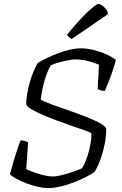

<svg xmlns="http://www.w3.org/2000/svg" viewBox="-20 -969 628 989"><path d="M226 0Q204 0 176 -6.5Q148 -13 119.5 -23.5Q91 -34 67.5 -46.5Q44 -59 31 -71Q39 -101 49 -135Q59 -169 69 -199Q79 -229 86 -246Q98 -246 108.5 -242.5Q119 -239 125 -236L115 -98Q133 -89 157.5 -80.5Q182 -72 207 -66Q232 -60 252 -60Q271 -60 300.5 -67.5Q330 -75 358.5 -85Q387 -95 402 -102Q413 -118 422.5 -142.5Q432 -167 439 -194.5Q446 -222 449 -246Q452 -270 450 -284Q438 -290 409.5 -300Q381 -310 344.5 -322.5Q308 -335 269.5 -349.5Q231 -364 197.5 -378.5Q164 -393 141.5 -406.5Q119 -420 115 -431Q115 -456 120 -485.5Q125 -515 133.5 -545Q142 -575 152.5 -600.5Q163 -626 174 -644Q192 -656 219 -669Q246 -682 277.5 -694Q309 -706 339.5 -713Q370 -720 395 -720Q428 -720 462.5 -711.5Q497 -703 527 -689.5Q557 -676 577 -660Q571 -638 564 -615.5Q557 -593 549 -572Q541 -551 533.5 -533Q526 -515 520 -501Q507 -501 497.5 -504Q488 -507 483 -510L490 -636Q462 -647 432 -655Q402 -663 364 -663Q353 -663 330.5 -658.5Q308 -654 284 -647.5Q260 -641 242 -633Q229 -612 218.5 -582Q208 -552 200.5 -519Q193 -486 190 -455Q208 -445 246.5 -431Q285 -417 331.5 -401Q378 -385 421.5 -368Q465 -351 494.5 -335Q524 -319 527 -305Q527 -267 519.5 -228Q512 -189 499 -152.5Q486 -116 468 -84Q453 -73 426 -59Q399 -45 365 -31.5Q331 -18 295 -9Q259 0 226 0ZM349 -768Q343 -771 335 -778.5Q327 -786 326 -791Q364 -838 397.5 -873.5Q431 -909 455.5 -929Q480 -949 488 -949Q495 -949 506 -941Q517 -933 526.5 -921Q536 -909 536 -896Z"/></svg>

Font: Texturina 12pt Thin
Style: Italic
Weight: 250
Italic angle: -11°
Designer: Guillermo Torres Carreño
Foundry: Omnibus-Type
Version: Version 1.002